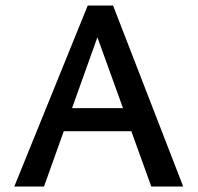

<svg xmlns="http://www.w3.org/2000/svg" viewBox="-20 -678 718 698"><path d="M530 0 313 -601H355L140 0H32L299 -658H391L646 0ZM150 -201 181 -285H469L514 -201Z"/></svg>

Font: Ysabeau SemiBold
Style: Regular
Weight: 600
Designer: Christian Thalmann (Catharsis Fonts)
Version: Version 2.000;gftools[0.9.27.dev2+g8671c4b]